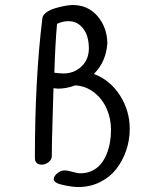

<svg xmlns="http://www.w3.org/2000/svg" viewBox="-20 -712 641 771"><path d="M149.9 -636.2Q149.9 -649.9 164.8 -661.1Q179.7 -672.4 200.7 -678.7Q221.7 -685.1 241 -688.5Q260.3 -691.9 272 -691.9Q333 -691.9 371.3 -647.5Q409.7 -603 411.1 -539.1Q406.7 -464.8 356.9 -415Q422.4 -390.6 461.7 -328.9Q501 -267.1 501 -194.8Q501 -149.9 486.8 -108.2Q472.7 -66.4 447 -33.4Q421.4 -0.5 381.6 19.3Q341.8 39.1 293.9 39.1Q271.5 39.1 233.6 31Q195.8 22.9 195.8 7.8Q195.8 -4.4 210 -16.1Q224.1 -27.8 240.2 -27.8Q250 -27.8 270.8 -22Q291.5 -16.1 303.2 -16.1Q329.1 -16.1 350.1 -26.4Q371.1 -36.6 385 -53.5Q398.9 -70.3 408.2 -93.3Q417.5 -116.2 421.6 -140.6Q425.8 -165 425.8 -190.9Q425.8 -235.8 408.4 -275.4Q391.1 -314.9 357.9 -340.8Q324.7 -366.7 282.2 -369.1Q246.6 -356 212.9 -356Q210 -356 203.9 -356.9Q197.8 -357.9 194.8 -357.9Q194.3 -333.5 191.2 -235.8Q188 -138.2 188 -85.9Q188 -70.8 175 -60.8Q162.1 -50.8 147 -50.8Q135.3 -50.8 127.7 -57.4Q120.1 -64 120.1 -78.1Q120.1 -395 149.9 -636.2ZM209 -616.2Q201.7 -534.2 198.2 -419.9Q220.7 -417 234.9 -417Q277.8 -417 307.4 -445.3Q336.9 -473.6 336.9 -518.1Q336.9 -544.9 329.3 -568.6Q321.8 -592.3 302.5 -609.6Q283.2 -627 254.9 -627Q231.4 -627 209 -616.2Z"/></svg>

Font: Zhizn
Style: Regular
Weight: 400
Designer: Peter Zharnov
Foundry: Peter Zharnov
Version: Version 1.000